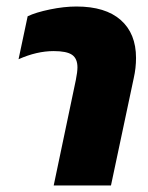

<svg xmlns="http://www.w3.org/2000/svg" viewBox="-20 -570 456 590"><path d="M213 -324Q218 -349 218 -363Q218 -390 201.5 -401.5Q185 -413 145 -413Q93 -413 37 -388L65 -520Q90 -532 133.5 -541Q177 -550 215 -550Q304 -550 351 -508.5Q398 -467 398 -392Q398 -361 391 -330L321 0H145Z"/></svg>

Font: Prompt
Style: Bold Italic
Weight: 700
Italic angle: -12°
Designer: Katatrad Team
Foundry: CadsonDemak
Version: Version 1.001